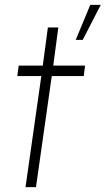

<svg xmlns="http://www.w3.org/2000/svg" viewBox="-20 -770 434 790"><path d="M324.5 -457H193L128 0H85L150 -457H51L57 -500H156L177 -657H220L199 -500H330ZM291.5 -606 351.5 -750H394.5L320.5 -606Z"/></svg>

Font: Urbanist ExtraLight
Style: Italic
Weight: 250
Version: Version 1.303